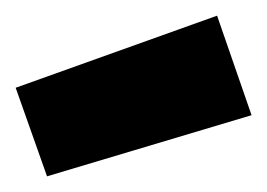

<svg xmlns="http://www.w3.org/2000/svg" viewBox="-21 -796 341 245"><path d="M-1 -684 256 -776 300 -649 39 -571Z"/></svg>

Font: TitilliumText22L Xb
Style: Bold
Weight: 400
Designer: Campivisivi
Foundry: Campivisivi
Version: 1.000